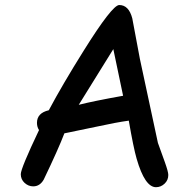

<svg xmlns="http://www.w3.org/2000/svg" viewBox="-20 -742 771 776"><path d="M610.4 14.6Q565.4 14.6 532.2 -100.6Q519.5 -144.5 500.5 -254.4Q450.7 -247.6 370.1 -230L240.2 -203.1Q215.8 -139.2 156.7 -16.1Q141.1 11.2 114.3 11.2Q94.7 11.2 79.3 -2.9Q64 -17.1 64 -38.1Q64 -61.5 137.7 -216.3Q129.4 -229 129.4 -245.6Q129.4 -285.2 177.2 -296.4Q232.9 -400.9 317.9 -536.6Q433.6 -721.7 461.9 -721.7Q500.5 -721.7 514.6 -668L545.4 -503.9L618.2 -164.6L646 -87.4Q660.2 -47.9 660.2 -34.7Q660.2 -13.7 645 0.5Q629.9 14.6 610.4 14.6ZM438 -543.5 298.3 -318.4Q357.4 -333.5 477.5 -355Z"/></svg>

Font: Candra Sangkala
Style: Regular
Weight: 400
Designer: R.S. Wihananto
Foundry: R.S. Wihananto
Version: Version 2.0.1